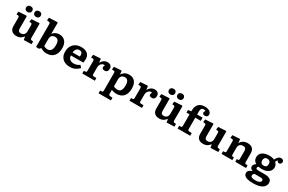

<svg xmlns="http://www.w3.org/2000/svg" viewBox="210 -2573 6907 4597"><g transform="rotate(30 3663.0 -274.5)"><path d="M290.5 14Q205 14 159.7 -31Q114.5 -76 114.5 -158V-374Q114.5 -406 108.2 -420.2Q102 -434.5 77.5 -436L36.5 -439L45 -518L256.5 -531L273 -521.5V-199Q273 -165 279.5 -141.5Q286 -118 304 -106.5Q322 -95 355 -95Q391 -95 416.5 -110.5Q442 -126 455.7 -154.8Q469.5 -183.5 469.5 -222V-373.5Q469.5 -407.5 463.2 -421Q457 -434.5 432.5 -436L393.5 -439L405 -518L611.5 -531L628 -521.5V-135Q628 -106.5 635 -94.5Q642 -82.5 662 -80L707 -75.5V0L495.5 7.5L481 -79.5H476.5Q454 -52 428.5 -31Q403 -10 369.8 2Q336.5 14 290.5 14ZM472 -618Q434.5 -618 410.8 -639.8Q387 -661.5 387 -698Q387 -733 410.8 -754.8Q434.5 -776.5 472 -776.5Q514.5 -776.5 536.3 -755Q558 -733.5 558 -698Q558 -662 533.8 -640Q509.5 -618 472 -618ZM237.5 -618Q200 -618 176.2 -639.8Q152.5 -661.5 152.5 -698Q152.5 -733 176.2 -754.8Q200 -776.5 237.5 -776.5Q280 -776.5 301.8 -755Q323.5 -733.5 323.5 -698Q323.5 -662 299.5 -640Q275.5 -618 237.5 -618Z M911.5 7 833 3V-614Q833 -647 826 -660.2Q819 -673.5 789.5 -675L743.5 -678L750 -757.5L976 -767L992 -756V-453.5H996Q1016 -481 1042.5 -499.5Q1069 -518 1101.5 -528Q1134 -538 1170.5 -538Q1238 -538 1287.8 -508.3Q1337.5 -478.5 1364.5 -422.3Q1391.5 -366 1391.5 -284.5Q1391.5 -193.5 1361.8 -126.3Q1332 -59 1272 -22.5Q1212 14 1121 14Q1075.5 14 1035 1Q994.5 -12 961.5 -36.5ZM1098.5 -83Q1137.5 -83 1165.8 -102Q1194 -121 1209.5 -162Q1225 -203 1225 -269Q1225 -329.5 1211.7 -366Q1198.5 -402.5 1173.2 -419.2Q1148 -436 1112 -436Q1074.5 -436 1047.5 -421.5Q1020.5 -407 1006.3 -379.7Q992 -352.5 992 -313V-115.5Q1014 -99.5 1041.8 -91.3Q1069.5 -83 1098.5 -83Z M1769.5 14Q1680.5 14 1618.5 -18.5Q1556.5 -51 1523.7 -109.8Q1491 -168.5 1491 -246.5Q1491 -340 1528 -404.8Q1565 -469.5 1630.3 -503.5Q1695.5 -537.5 1781 -537.5Q1851.5 -537.5 1903 -514.3Q1954.5 -491 1982.3 -447Q2010 -403 2010 -339.5Q2010 -314 2008 -288.5Q2006 -263 2001 -238H1656Q1658.5 -193 1678 -162.8Q1697.5 -132.5 1731 -117.5Q1764.5 -102.5 1808.5 -102.5Q1856.5 -102.5 1895.3 -117.3Q1934 -132 1969 -157.5L2020 -99Q1978 -49 1913.5 -17.5Q1849 14 1769.5 14ZM1655.5 -320.5H1854.5Q1856.5 -333.5 1857.2 -344.8Q1858 -356 1858 -367Q1858 -407 1836 -429.7Q1814 -452.5 1772 -452.5Q1737.5 -452.5 1712.5 -436Q1687.5 -419.5 1673.3 -390Q1659 -360.5 1655.5 -320.5Z M2109.5 0V-74.5L2156.5 -77.5Q2173 -79 2179.2 -88.8Q2185.5 -98.5 2185.5 -126.5V-375.5Q2185.5 -410 2179 -422.2Q2172.5 -434.5 2149 -435.5L2100.5 -438.5L2109.5 -518L2302.5 -531L2319 -521.5L2327.5 -430H2332.5Q2360 -479.5 2404.3 -508.8Q2448.5 -538 2502.5 -538Q2560 -538 2592.3 -508Q2624.5 -478 2624.5 -428Q2624.5 -395.5 2614.8 -372.2Q2605 -349 2585.3 -337Q2565.5 -325 2536.5 -325Q2498 -325 2480 -340.7Q2462 -356.5 2462 -378.5Q2462 -386 2463.5 -393.5Q2465 -401 2468.8 -411.2Q2472.5 -421.5 2479.5 -437Q2456.5 -445.5 2432.5 -439Q2408.5 -432.5 2388.5 -414.2Q2368.5 -396 2356.5 -368.7Q2344.5 -341.5 2344.5 -308.5V-125Q2344.5 -99 2350.3 -88.8Q2356 -78.5 2375 -77.5L2456 -74V0Z M2683.5 216V141L2730 138Q2745.5 136.5 2753.2 127Q2761 117.5 2761 89.5V-375Q2761 -409 2754.2 -421.7Q2747.5 -434.5 2722.5 -435.5L2676 -438.5L2685 -518L2877 -531L2894.5 -521.5L2903 -436H2908.5Q2930 -467 2956.3 -489.8Q2982.5 -512.5 3017.5 -525.3Q3052.5 -538 3098.5 -538Q3167.5 -538 3216.8 -508.8Q3266 -479.5 3292.3 -422Q3318.5 -364.5 3318.5 -281Q3318.5 -190 3289 -123.8Q3259.5 -57.5 3201 -21.8Q3142.5 14 3055.5 14Q3018.5 14 2981.8 6.3Q2945 -1.5 2919.5 -15.5V89Q2919.5 113 2926.5 123.7Q2933.5 134.5 2955 136.5L3025.5 141.5V216ZM3029.5 -84Q3070 -84 3097 -103.5Q3124 -123 3138 -163.8Q3152 -204.5 3152 -268.5Q3152 -324.5 3139.5 -361Q3127 -397.5 3102 -415.7Q3077 -434 3039.5 -434Q3001.5 -434 2974.8 -418.2Q2948 -402.5 2933.8 -374.7Q2919.5 -347 2919.5 -309V-114Q2936.5 -101.5 2967.8 -92.8Q2999 -84 3029.5 -84Z M3413.5 0V-74.5L3460.5 -77.5Q3477 -79 3483.2 -88.8Q3489.5 -98.5 3489.5 -126.5V-375.5Q3489.5 -410 3483 -422.2Q3476.5 -434.5 3453 -435.5L3404.5 -438.5L3413.5 -518L3606.5 -531L3623 -521.5L3631.5 -430H3636.5Q3664 -479.5 3708.3 -508.8Q3752.5 -538 3806.5 -538Q3864 -538 3896.3 -508Q3928.5 -478 3928.5 -428Q3928.5 -395.5 3918.8 -372.2Q3909 -349 3889.3 -337Q3869.5 -325 3840.5 -325Q3802 -325 3784 -340.7Q3766 -356.5 3766 -378.5Q3766 -386 3767.5 -393.5Q3769 -401 3772.8 -411.2Q3776.5 -421.5 3783.5 -437Q3760.5 -445.5 3736.5 -439Q3712.5 -432.5 3692.5 -414.2Q3672.5 -396 3660.5 -368.7Q3648.5 -341.5 3648.5 -308.5V-125Q3648.5 -99 3654.3 -88.8Q3660 -78.5 3679 -77.5L3760 -74V0Z M4239.5 14Q4154 14 4108.7 -31Q4063.5 -76 4063.5 -158V-374Q4063.5 -406 4057.2 -420.2Q4051 -434.5 4026.5 -436L3985.5 -439L3994 -518L4205.5 -531L4222 -521.5V-199Q4222 -165 4228.5 -141.5Q4235 -118 4253 -106.5Q4271 -95 4304 -95Q4340 -95 4365.5 -110.5Q4391 -126 4404.7 -154.8Q4418.5 -183.5 4418.5 -222V-373.5Q4418.5 -407.5 4412.2 -421Q4406 -434.5 4381.5 -436L4342.5 -439L4354 -518L4560.5 -531L4577 -521.5V-135Q4577 -106.5 4584 -94.5Q4591 -82.5 4611 -80L4656 -75.5V0L4444.5 7.5L4430 -79.5H4425.5Q4403 -52 4377.5 -31Q4352 -10 4318.8 2Q4285.5 14 4239.5 14ZM4421 -618Q4383.5 -618 4359.8 -639.8Q4336 -661.5 4336 -698Q4336 -733 4359.8 -754.8Q4383.5 -776.5 4421 -776.5Q4463.5 -776.5 4485.3 -755Q4507 -733.5 4507 -698Q4507 -662 4482.8 -640Q4458.5 -618 4421 -618ZM4186.5 -618Q4149 -618 4125.2 -639.8Q4101.5 -661.5 4101.5 -698Q4101.5 -733 4125.2 -754.8Q4149 -776.5 4186.5 -776.5Q4229 -776.5 4250.8 -755Q4272.5 -733.5 4272.5 -698Q4272.5 -662 4248.5 -640Q4224.5 -618 4186.5 -618Z M4744.5 0V-75L4789 -77Q4807.5 -78 4815 -88.3Q4822.5 -98.5 4822.5 -126V-436H4737.5V-508L4823.5 -521V-550.5Q4823.5 -599 4836 -641Q4848.5 -683 4875.7 -714.5Q4903 -746 4946.5 -764Q4990 -782 5051.5 -782Q5109 -782 5149.8 -766.5Q5190.5 -751 5212 -724.5Q5233.5 -698 5233.5 -663.5Q5233.5 -631 5214.3 -610.5Q5195 -590 5157 -590Q5124.5 -590 5106 -602Q5087.5 -614 5087.5 -637.5Q5087.5 -649.5 5092.5 -662.2Q5097.5 -675 5111 -699Q5099.5 -704.5 5086.5 -707.7Q5073.5 -711 5056.5 -711Q5027.5 -711 5011 -697.5Q4994.5 -684 4988 -659.2Q4981.5 -634.5 4981.5 -601V-524H5133.5V-436H4981.5V-127.5Q4981.5 -102 4988.3 -90.8Q4995 -79.5 5021.5 -78L5092.5 -74.5V0Z M5452.5 14Q5367 14 5321.7 -31Q5276.5 -76 5276.5 -158V-374Q5276.5 -406 5270.2 -420.2Q5264 -434.5 5239.5 -436L5198.5 -439L5207 -518L5418.5 -531L5435 -521.5V-199Q5435 -165 5441.5 -141.5Q5448 -118 5466 -106.5Q5484 -95 5517 -95Q5553 -95 5578.5 -110.5Q5604 -126 5617.7 -154.8Q5631.5 -183.5 5631.5 -222V-373.5Q5631.5 -407.5 5625.2 -421Q5619 -434.5 5594.5 -436L5555.5 -439L5567 -518L5773.5 -531L5790 -521.5V-135Q5790 -106.5 5797 -94.5Q5804 -82.5 5824 -80L5869 -75.5V0L5657.5 7.5L5643 -79.5H5638.5Q5616 -52 5590.5 -31Q5565 -10 5531.8 2Q5498.5 14 5452.5 14Z M5959.5 0V-74.5L6007 -77.5Q6022.5 -78.5 6029 -88.3Q6035.5 -98 6035.5 -125.5V-378.5Q6035.5 -409 6029 -421.7Q6022.5 -434.5 5998 -435.5L5950.5 -438.5L5959.5 -518L6152.5 -531L6169 -521.5L6177.5 -430.5H6182.5Q6210.5 -480 6260.8 -508.8Q6311 -537.5 6376.5 -537.5Q6438.5 -537.5 6478.8 -515.8Q6519 -494 6538.8 -455.2Q6558.5 -416.5 6558.5 -364.5V-117.5Q6558.5 -99 6563.8 -88.8Q6569 -78.5 6592 -76.5L6636.5 -74V0H6338V-74.5L6369.5 -76.5Q6386.5 -78 6393 -86Q6399.5 -94 6399.5 -118V-320Q6399.5 -355 6392 -378Q6384.5 -401 6365.7 -413Q6347 -425 6313 -425Q6276.5 -425 6249.8 -411.7Q6223 -398.5 6208.8 -371.7Q6194.5 -345 6194.5 -305V-120.5Q6194.5 -98 6199.5 -88.3Q6204.5 -78.5 6221 -77L6257.5 -74.5V0Z M6958.5 232.5Q6891.5 232.5 6841.5 224.3Q6791.5 216 6758.5 199.5Q6725.5 183 6709 158.7Q6692.5 134.5 6692.5 102Q6692.5 70 6707.2 48.5Q6722 27 6748 12.2Q6774 -2.5 6807 -13.5V-17Q6770.5 -28 6751.7 -51.5Q6733 -75 6733 -100Q6733 -125.5 6747.7 -150.5Q6762.5 -175.5 6799 -203.5V-206.5Q6759 -227.5 6737.7 -262.5Q6716.5 -297.5 6716.5 -346Q6716.5 -410 6750.2 -452.3Q6784 -494.5 6842 -515.8Q6900 -537 6972.5 -537Q6994.5 -537 7018.8 -534.5Q7043 -532 7067.8 -526.3Q7092.5 -520.5 7114.5 -509.5Q7141 -564 7173.3 -594.8Q7205.5 -625.5 7249 -625.5Q7269 -625.5 7286.5 -618Q7304 -610.5 7314.8 -596Q7325.5 -581.5 7325.5 -559Q7325.5 -531 7306.5 -511Q7287.5 -491 7261 -491Q7245 -491 7233 -498.8Q7221 -506.5 7212 -519.5L7200 -538Q7190.5 -526 7181.5 -511.3Q7172.5 -496.5 7164.5 -479.5Q7189.5 -455 7206.5 -424.5Q7223.5 -394 7223.5 -350.5Q7223.5 -298 7193.3 -256.5Q7163 -215 7107 -190.7Q7051 -166.5 6973.5 -166.5Q6945.5 -166.5 6921.8 -169.7Q6898 -173 6881 -177.5Q6867.5 -166 6860.8 -154.5Q6854 -143 6854 -132.5Q6854 -116.5 6864.5 -108.3Q6875 -100 6892 -97.5Q6909 -95 6927.5 -95H7099Q7192 -95 7242.3 -63.3Q7292.5 -31.5 7292.5 35Q7292.5 63.5 7282.5 91.5Q7272.5 119.5 7249.8 145Q7227 170.5 7188.5 190.2Q7150 210 7093.3 221.2Q7036.5 232.5 6958.5 232.5ZM6975 145Q7022 145 7055 135.2Q7088 125.5 7105.7 108Q7123.5 90.5 7123.5 68Q7123.5 42.5 7102.5 31.3Q7081.5 20 7045.5 20H6883Q6864.5 33 6854.8 49.3Q6845 65.5 6845 84.5Q6845 115 6876.8 130Q6908.5 145 6975 145ZM6970.5 -259Q7015 -259 7038.5 -282.8Q7062 -306.5 7062 -350.5Q7062 -399 7037 -424Q7012 -449 6967.5 -449Q6922 -449 6900.3 -421Q6878.5 -393 6878.5 -352.5Q6878.5 -311 6903 -285Q6927.5 -259 6970.5 -259Z"/></g></svg>

Font: Literata Variable Black
Style: Regular
Weight: 900
Designer: Latin by Veronika Burian and Jose Scaglione. Greek by Irene Vlachou. Cyrillic by Vera Evstafieva.
Foundry: TypeTogether
Version: Version 3.021